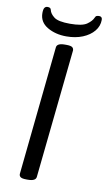

<svg xmlns="http://www.w3.org/2000/svg" viewBox="-97 -921 539 969"><g transform="rotate(10 173.0 -436.0)"><path d="M184 -744Q128 -744 86.5 -768.5Q45 -793 45 -839Q45 -859 50.5 -866.5Q56 -874 66 -874Q82 -874 84 -862Q88 -843 109.5 -826.5Q131 -810 191 -810Q253 -810 277 -826.5Q301 -843 309 -862Q312 -870 317.5 -872Q323 -874 330 -874Q346 -874 346 -857Q346 -825 325 -799.5Q304 -774 267.5 -759Q231 -744 184 -744ZM111 2Q89 2 81 -4Q73 -10 74 -21L142 -680Q144 -702 184 -702H192Q214 -702 222 -696.5Q230 -691 230 -680L161 -20Q159 2 119 2Z"/></g></svg>

Font: Asap
Style: Italic
Weight: 400
Italic angle: -6°
Designer: Pablo Cosgaya
Foundry: Omnibus-Type
Version: Version 3.001; ttfautohint (v1.8.3)